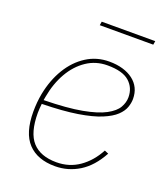

<svg xmlns="http://www.w3.org/2000/svg" viewBox="-128 -767 761 870"><g transform="rotate(20 252.5 -332.0)"><path d="M237 12Q152 12 106.5 -36.5Q61 -85 61 -187Q61 -210 63 -232Q65 -254 69 -275Q83 -346 116 -400.5Q149 -455 198 -486.5Q247 -518 308 -518Q344 -518 373 -509.5Q402 -501 423 -485Q444 -469 455 -446.5Q466 -424 466 -395Q466 -376 458.5 -354.5Q451 -333 429.5 -312.5Q408 -292 366 -274.5Q324 -257 255.5 -246Q187 -235 85 -233Q84 -226 83 -211.5Q82 -197 82 -189Q82 -93 121 -50Q160 -7 237 -7Q299 -7 347 -40.5Q395 -74 426 -132L445 -124Q407 -54 353.5 -21Q300 12 237 12ZM306 -499Q250 -499 205.5 -469Q161 -439 131.5 -387.5Q102 -336 90 -269L87 -252Q200 -254 270 -267Q340 -280 378 -300.5Q416 -321 430 -345.5Q444 -370 444 -395Q444 -441 411.5 -470Q379 -499 306 -499ZM210 -658 213 -676H471L468 -658Z"/></g></svg>

Font: IBM Plex Sans Thin
Style: Italic
Weight: 250
Italic angle: -11.31°
Designer: Mike Abbink, Paul van der Laan, Pieter van Rosmalen
Foundry: Bold Monday
Version: Version 3.201